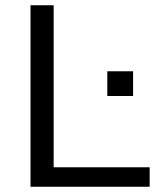

<svg xmlns="http://www.w3.org/2000/svg" viewBox="-20 -710 621 730"><path d="M96 -690H184V-74H549V0H96ZM388 -439H486V-345H388Z"/></svg>

Font: Mozilla Text BETA
Style: Regular
Weight: 400
Designer: Studio DRAMA
Foundry: Studio DRAMA
Version: Version 0.100